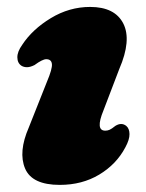

<svg xmlns="http://www.w3.org/2000/svg" viewBox="-20 -506 412 540"><path d="M276 -138.5Q282.5 -138.5 288.2 -141Q294 -143.5 304.5 -152Q321.5 -162.5 335 -152Q344 -144.5 344.2 -129Q344.5 -113.5 332.5 -91.5Q307.5 -44 259.2 -15Q211 14 148 14Q70 14 50.5 -32.2Q31 -78.5 61 -147.5L112 -276Q127.5 -312.5 126 -326Q124.5 -339.5 110 -339.5Q99.5 -339.5 77 -323Q65 -317 56 -317Q47 -317 40.5 -321Q29 -328.5 28.8 -344.5Q28.5 -360.5 42.5 -380Q71 -423.5 123 -455Q175 -486.5 233.5 -486.5Q303 -486.5 326.8 -439.8Q350.5 -393 315.5 -312L271 -195.5Q247.5 -138.5 276 -138.5Z"/></svg>

Font: Fraunces 9pt S050 Black
Style: Italic
Weight: 900
Italic angle: -16°
Version: Version 1.000; ttfautohint (v1.8.3)